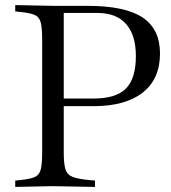

<svg xmlns="http://www.w3.org/2000/svg" viewBox="-20 -733 675 756"><path d="M40 3V-22L60 -24Q99 -28 117 -36Q135 -44 140.5 -66Q146 -88 146 -133V-577Q146 -622 140.5 -644Q135 -666 117 -674Q99 -682 60 -686L40 -688V-713L188 -710H324Q472 -710 541 -664.5Q610 -619 610 -522Q610 -422 542 -368.5Q474 -315 348 -315H225V-345H348Q437 -345 476 -384.5Q515 -424 515 -512Q515 -595 476.5 -638.5Q438 -682 363 -682H231V-133Q231 -89 237.5 -67Q244 -45 266 -36.5Q288 -28 332 -24L354 -22V3L185 0Z"/></svg>

Font: Baskervville SC
Style: Regular
Weight: 400
Designer: Alexis Faudot, Rémi Forte, Morgane Pierson, Rafael Ribas, Tanguy Vanlaeys, Rosalie Wagner, Thomas Huot-Marchand
Foundry: ANRT
Version: Version 1.100